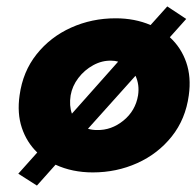

<svg xmlns="http://www.w3.org/2000/svg" viewBox="-20 -527 611 598"><path d="M41 -230Q51 -304 94 -358Q137 -412 201.5 -441Q266 -470 340 -470Q400 -470 449 -449L501 -507L560 -468L509 -411Q544 -379 560 -333Q576 -287 568 -230Q558 -156 515 -102Q472 -48 407.5 -19Q343 10 269 10Q205 10 153 -14L95 51L37 14L96 -52Q63 -84 48 -129Q33 -174 41 -230ZM200 -230Q195 -198 204 -173L348 -335Q338 -338 327 -338Q298 -339 270.5 -324Q243 -309 224 -284Q205 -259 200 -230ZM410 -230Q415 -263 402 -291L254 -126Q267 -122 282 -122Q327 -121 364.5 -151.5Q402 -182 410 -230Z"/></svg>

Font: Jost* Heavy
Style: Italic
Weight: 800
Italic angle: -10°
Version: Version 3.7